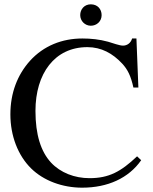

<svg xmlns="http://www.w3.org/2000/svg" viewBox="-20 -854 707 888"><path d="M450 -784C450 -812 431 -834 400 -834C370 -834 351 -811 351 -784C351 -757 373 -735 400 -735C427 -735 450 -755 450 -784ZM614 -131C539 -60 484 -30 394 -30C325 -30 260 -55 216 -102C169 -153 144 -231 144 -341C144 -514 233 -636 384 -636C449 -636 501 -607 545 -560C570 -533 585 -504 597 -449H620L611 -676H591C585 -655 568 -643 549 -643C532 -643 501 -655 480 -661C440 -672 400 -676 361 -676C268 -676 182 -643 118 -572C61 -508 28 -425 28 -325C28 -226 63 -135 124 -75C182 -18 269 14 360 14C478 14 575 -30 633 -113Z"/></svg>

Font: STIX Math
Style: Regular
Weight: 400
Designer: MicroPress Inc., with final additions and corrections provided by Coen Hoffman, Elsevier (retired)
Version: Version 1.1.0